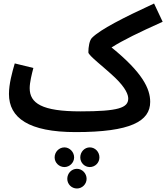

<svg xmlns="http://www.w3.org/2000/svg" viewBox="-20 -731 946 1093"><path d="M411 21C724 21 835 -41 835 -151C835 -227 790 -319 615 -461C682 -503 770 -546 906 -607L857 -711C682 -630 552 -564 504 -516C489 -502 483 -463 483 -433C483 -415 571 -350 636 -288C697 -229 710 -191 710 -170C710 -117 653 -97 437 -97C219 -97 149 -143 149 -229C149 -262 161 -310 170 -344L64 -370C49 -319 31 -253 31 -196C31 -60 143 21 411 21ZM491 220C522 220 546 195 546 165C546 134 522 108 491 108C461 108 437 134 437 165C437 195 461 220 491 220ZM347 220C376 220 402 195 402 165C402 134 376 108 347 108C316 108 291 134 291 165C291 195 316 220 347 220ZM418 342C448 342 473 317 473 287C473 256 448 230 418 230C387 230 363 256 363 287C363 317 387 342 418 342Z"/></svg>

Font: Noto Sans Arabic SemBd
Style: Regular
Weight: 600
Designer: Monotype Design Team, Nadine Chahine, Nizar Qandah and Khaled Hosny
Foundry: Monotype Imaging Inc.
Version: Version 2.012